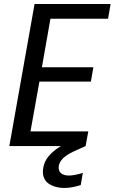

<svg xmlns="http://www.w3.org/2000/svg" viewBox="-20 -718 564 944"><path d="M523.9 -698.2 511.2 -626H228L186 -387.2H439L426.8 -316.9H173.8L129.9 -71.8H414.1L400.9 0L341.8 26.9Q277.3 56.2 269 97.2Q265.6 120.1 278.8 132.6Q292 145 318.8 145Q346.7 145 387.2 131.8L377 191.9Q332 206.1 296.9 206.1Q273.4 206.1 253.4 200.4Q233.4 194.8 217.5 183.6Q201.7 172.4 194.8 152.3Q188 132.3 192.9 106Q202.1 46.9 279.8 0H25.9L149.9 -698.2Z"/></svg>

Font: Poppins
Style: Italic
Weight: 400
Italic angle: -10°
Designer: Ninad Kale (Devanagari), Jonny Pinhorn (Latin)
Foundry: Indian Type Foundry
Version: Version 3.200;PS 1.000;hotconv 16.6.54;makeotf.lib2.5.65590